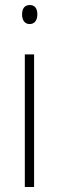

<svg xmlns="http://www.w3.org/2000/svg" viewBox="-20 -746 234 766"><path d="M99 -726C76 -726 68 -709 68 -688C68 -667 78 -650 98 -650C119 -650 129 -666 129 -689C129 -709 121 -726 99 -726ZM116 -529H79V0H116Z"/></svg>

Font: Noto Sans Arabic UI Cn XLt
Style: Regular
Weight: 200
Width: 3
Designer: Monotype Design Team, Nadine Chahine and Nizar Qandah
Foundry: Monotype Imaging Inc.
Version: Version 2.010